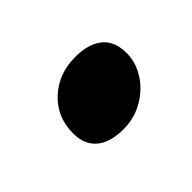

<svg xmlns="http://www.w3.org/2000/svg" viewBox="-46 -524 387 387"><g transform="rotate(-45 148.0 -330.0)"><path d="M174 -416Q212 -416 232.5 -399Q253 -382 253 -348Q253 -322 238 -298Q223 -274 197 -259Q171 -244 140 -244Q102 -244 82 -261Q62 -278 62 -310Q62 -356 94 -386Q126 -416 174 -416Z"/></g></svg>

Font: Playfair Display SC Black
Style: Italic
Weight: 900
Italic angle: -14°
Designer: Claus Eggers Sørensen
Foundry: Claus Eggers Sørensen
Version: Version 1.200; ttfautohint (v1.6)